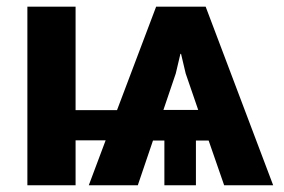

<svg xmlns="http://www.w3.org/2000/svg" viewBox="-20 -548 840 568"><path d="M203.6 -222.2H326.2L441.9 -528.3H588.4L788.1 0H643.1L597.2 -132.3H559.6V0H466.3V-132.3H432.6L387.7 0H242.7L292.5 -132.8H203.6V0H61V-528.3H203.6ZM463.4 -222.7H566.4L529.3 -330.6L515.6 -388.7H513.7L500 -330.6Z"/></svg>

Font: Roboto Web
Style: Bold
Weight: 700
Designer: Google
Version: Version 1.200310; 2013